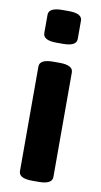

<svg xmlns="http://www.w3.org/2000/svg" viewBox="-87 -794 439 837"><g transform="rotate(10 132.5 -376.0)"><path d="M207 -493V-30Q207 2 147 2H119Q59 2 59 -30V-493Q59 -525 119 -525H147Q207 -525 207 -493ZM207 -722V-641Q207 -609 147 -609H119Q59 -609 59 -641V-722Q59 -754 119 -754H147Q207 -754 207 -722Z"/></g></svg>

Font: mmAsap
Style: Bold
Weight: 700
Designer: Pablo Cosgaya
Foundry: Omnibus-Type
Version: Version 1.001